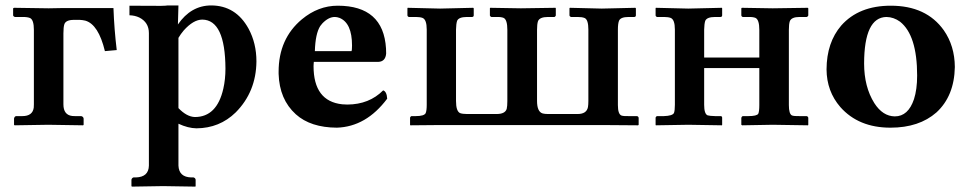

<svg xmlns="http://www.w3.org/2000/svg" viewBox="-20 -465 3607 714"><path d="M106 -77.1V-354Q106 -391.1 91.8 -397.9Q82.5 -401.9 64.9 -401.9H35.2Q30.3 -403.3 28.8 -407.2V-434.1L32.2 -436L161.1 -434.1L216.8 -435.1H401.9Q404.8 -355.5 414.1 -278.8L370.1 -274.9Q346.2 -374 297.4 -388.2Q287.1 -390.6 276.9 -391.1H254.9Q224.6 -391.1 219.2 -374.5Q215.8 -363.8 215.8 -340.8V-77.1Q215.8 -37.6 248.5 -33.7Q253.9 -33.2 258.8 -33.2H282.2Q290 -31.2 291 -23.9V-1L289.1 1Q288.1 1 159.2 -1L34.2 1L32.2 -1V-23.9Q33.7 -32.2 40 -33.2H63Q101.1 -33.2 105.5 -64.5Q106 -70.8 106 -77.1Z M643.6 -324.2V-63Q674.3 -30.8 704.6 -29.8Q786.6 -29.8 810.5 -135.3Q818.4 -169.9 818.4 -210Q817.4 -391.1 732.4 -392.1Q699.2 -392.1 663.1 -351.6Q651.9 -338.4 643.6 -324.2ZM533.7 150.9V-341.8Q533.7 -381.8 498 -399.9Q481.4 -407.7 461.4 -408.2V-443.8Q486.3 -443.8 528.3 -443.4Q592.8 -442.4 603.5 -444.8H643.6L641.6 -374Q689.9 -444.3 764.6 -444.8Q856.9 -444.8 904.3 -358.4Q933.6 -304.2 933.6 -236.8Q932.6 -123.5 856.4 -46.9Q796.4 11.7 710.4 12.2Q679.2 11.7 643.6 -4.9V150.9Q645.5 193.8 691.4 194.8H699.7Q706.5 196.8 707.5 203.1V227.1L706.5 229Q705.6 229 586.4 227.1L470.7 229L468.8 227.1V203.1Q470.7 196.3 476.6 194.8H485.4Q532.7 193.4 533.7 150.9Z M1150.9 -274.9H1287.1Q1289.1 -277.8 1289.1 -295.9Q1289.1 -379.4 1242.7 -398.4Q1233.4 -401.9 1225.1 -401.9Q1201.7 -401.9 1178.7 -377.9Q1174.3 -372.6 1170.9 -368.2Q1152.8 -339.8 1150.9 -274.9ZM1404.8 -128.9Q1418 -125 1419.9 -98.1Q1341.8 6.3 1232.9 9.8Q1134.8 9.3 1080.1 -40Q1019 -95.2 1016.1 -190.4Q1016.1 -194.8 1016.1 -198.2Q1016.1 -320.8 1102.5 -393.1Q1163.6 -443.8 1235.8 -443.8Q1405.8 -443.8 1415.5 -284.7Q1416 -274.9 1416 -266.1Q1413.6 -236.3 1387.2 -234.9H1147Q1147 -232.4 1146.5 -228.5Q1146 -222.2 1146 -219.2Q1146 -88.4 1252.9 -77.1Q1262.2 -76.2 1272 -76.2Q1353 -76.7 1404.8 -128.9Z M2277.8 -355V-74.2Q2277.8 -40 2291.5 -35.2Q2299.3 -32.7 2318.8 -33.2H2349.1Q2354 -31.7 2355 -26.9V-1L2353 1L2220.7 0H1616.7L1505.9 1L1504.9 -1V-27.8Q1506.8 -32.2 1509.8 -33.2H1525.9Q1557.6 -33.2 1563 -44.4Q1566.9 -53.7 1566.9 -75.2V-355Q1566.9 -392.1 1551.3 -398.4Q1542 -401.9 1525.9 -401.9H1500Q1495.6 -403.8 1495.1 -407.2V-434.1L1496.1 -436L1616.7 -433.1L1739.7 -436L1741.7 -434.1V-408.2Q1741.7 -402.3 1735.8 -401.9H1716.8Q1685.5 -401.9 1679.7 -387.2Q1676.3 -376.5 1675.8 -355V-89.8Q1675.8 -51.3 1690.9 -44.4Q1700.2 -41 1716.8 -41H1826.7Q1858.4 -41 1864.3 -60.1Q1866.7 -70.3 1866.7 -88.9V-354Q1866.7 -391.6 1853 -398.4Q1843.8 -402.3 1826.7 -401.9H1807.1Q1802.7 -403.8 1801.8 -407.2V-434.1L1802.7 -436L1917 -434.1L2045.9 -436L2046.9 -434.1V-407.2Q2044.9 -402.8 2042 -401.9H2018.1Q1986.3 -401.9 1980.5 -385.7Q1977.1 -375 1977.1 -354V-89.8Q1977.1 -48.8 1998.5 -43Q2006.3 -41 2018.1 -41H2127.9Q2161.6 -41 2166.5 -66.9Q2168 -75.7 2168 -89.8V-355Q2168 -391.6 2154.3 -397.9Q2145 -401.9 2127.9 -401.9H2103Q2098.6 -403.8 2097.7 -407.2V-434.1L2099.1 -436L2217.8 -433.1L2342.8 -436L2344.7 -434.1V-408.2Q2344.7 -402.3 2338.9 -401.9H2317.9Q2287.1 -401.9 2281.7 -387.2Q2277.8 -376.5 2277.8 -355Z M2489.7 -355Q2489.7 -392.1 2474.1 -398.4Q2464.8 -401.9 2448.7 -401.9H2422.9Q2418.5 -403.8 2418 -407.2V-434.1L2418.9 -436L2539.6 -433.1L2664.6 -436L2665.5 -434.1V-408.2Q2665.5 -402.3 2659.7 -401.9H2639.6Q2608.4 -401.9 2602.5 -387.2Q2599.1 -376.5 2598.6 -355V-251H2803.7V-354Q2803.7 -391.6 2789.6 -398.4Q2780.3 -402.3 2762.7 -401.9H2741.7Q2737.3 -403.8 2736.8 -407.2V-434.1L2738.8 -436L2853.5 -434.1L2983.9 -436L2985.8 -434.1V-407.2Q2983.9 -402.8 2980 -401.9H2953.6Q2922.9 -401.9 2917 -385.7Q2913.6 -375 2913.6 -354V-74.2Q2913.6 -41 2925.3 -35.6Q2933.1 -32.7 2953.6 -33.2H2980Q2984.9 -31.7 2985.8 -26.9V-1L2984.9 1L2853.5 -1L2739.7 1L2736.8 -1V-26.9Q2738.3 -31.7 2741.7 -33.2H2762.7Q2794.4 -33.2 2799.8 -42Q2803.7 -50.3 2803.7 -74.2V-211.9H2598.6V-75.2Q2598.6 -41.5 2611.3 -36.1Q2619.1 -33.7 2639.6 -33.2H2659.7Q2665.5 -33.2 2665.5 -26.9V-1L2664.6 1L2539.6 -1L2418.9 1L2418 -1V-27.8Q2419.4 -31.7 2422.9 -33.2H2448.7Q2481 -34.2 2486.3 -44.9Q2489.7 -53.7 2489.7 -75.2Z M3276.4 -401.9Q3193.8 -400.4 3193.4 -229Q3193.4 -142.1 3231.4 -81.5Q3262.7 -32.7 3307.6 -32.2Q3357.4 -32.2 3378.9 -96.2Q3390.6 -132.3 3390.6 -184.1Q3390.6 -334 3327.1 -384.3Q3303.7 -401.4 3276.4 -401.9ZM3053.7 -207Q3054.2 -307.1 3108.4 -370.1Q3173.8 -443.8 3292.5 -443.8Q3424.8 -443.8 3489.7 -352.5Q3530.3 -294.4 3530.8 -215.8Q3528.8 -107.9 3462.4 -46.9Q3397.9 9.8 3291.5 9.8Q3172.9 9.8 3105 -66.9Q3054.2 -125.5 3053.7 -207Z"/></svg>

Font: Linux Libertine O
Style: Bold
Weight: 700
Designer: Philipp H. Poll
Foundry: Philipp H. Poll
Version: Version 5.0.0